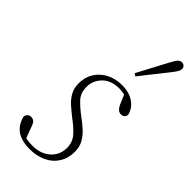

<svg xmlns="http://www.w3.org/2000/svg" viewBox="-235 -772 834 834"><g transform="rotate(45 182.0 -355.5)"><path d="M141 12Q110 12 85.5 3.5Q61 -5 45.5 -23.5Q30 -42 23 -69Q24 -79 30.5 -85.5Q37 -92 46 -92Q59 -92 66 -85.5Q73 -79 77 -67L101 -3L72 -22Q88 -13 104 -10Q120 -7 140 -7Q174 -7 199.5 -20Q225 -33 239 -55.5Q253 -78 253 -106Q253 -142 231 -166.5Q209 -191 175 -216Q153 -233 133.5 -250.5Q114 -268 102 -290Q90 -312 90 -341Q90 -379 108 -407.5Q126 -436 157.5 -452.5Q189 -469 230 -469Q259 -469 281.5 -460Q304 -451 319 -434.5Q334 -418 339 -396Q338 -386 331.5 -380.5Q325 -375 316 -375Q305 -375 297.5 -381.5Q290 -388 283 -402L260 -456L287 -437Q276 -442 262.5 -446Q249 -450 232 -450Q181 -450 153 -421.5Q125 -393 125 -354Q125 -317 146.5 -294Q168 -271 200 -247Q225 -229 245 -210.5Q265 -192 277 -170Q289 -148 289 -118Q289 -79 270 -49Q251 -19 217.5 -3.5Q184 12 141 12ZM231 -544Q243 -567 256 -591Q269 -615 281.5 -639Q294 -663 306 -685Q313 -698 318.5 -706.5Q324 -715 330 -719Q336 -723 343 -723Q351 -723 357.5 -717.5Q364 -712 364 -702Q364 -694 358 -684Q352 -674 340 -659Q325 -640 308.5 -619Q292 -598 275.5 -577.5Q259 -557 243 -536Z"/></g></svg>

Font: Source Serif 4 48pt Light
Style: Italic
Weight: 300
Italic angle: -12°
Designer: Frank Grießhammer
Foundry: Adobe Systems Incorporated
Version: Version 4.004;hotconv 1.0.116;makeotfexe 2.5.65601